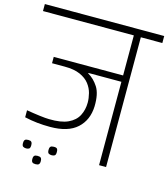

<svg xmlns="http://www.w3.org/2000/svg" viewBox="-169 -943 998 1139"><g transform="rotate(15 330.5 -374.0)"><path d="M406 -330Q403 -245 347.5 -194.5Q292 -144 182 -144Q140 -144 102.5 -148Q65 -152 25 -161V-204Q66 -197 105.5 -192Q145 -187 164 -187Q238 -185 281 -205Q324 -225 342.5 -261Q361 -297 361 -341Q361 -368 353.5 -397.5Q346 -427 326 -453Q306 -479 269 -495.5Q232 -512 173 -512H96V-551H522V-797H-36V-840H697V-797H565V0H522V-512H319V-509Q356 -488 382 -447.5Q408 -407 406 -330ZM78 16Q68 16 60 11.5Q52 7 52 -10Q52 -22 55.5 -27.5Q59 -33 65 -34.5Q71 -36 78 -36Q85 -36 90.5 -34.5Q96 -33 99.5 -27.5Q103 -22 103 -10Q103 7 96 11.5Q89 16 78 16ZM235 16Q224 16 216.5 11.5Q209 7 209 -10Q209 -22 212.5 -27.5Q216 -33 222 -34.5Q228 -36 235 -36Q243 -36 248.5 -34.5Q254 -33 257 -27.5Q260 -22 260 -10Q260 7 253 11.5Q246 16 235 16ZM156 92Q149 92 143 90.5Q137 89 133.5 83.5Q130 78 130 67Q130 55 133.5 49.5Q137 44 143 42.5Q149 41 156 41Q163 41 169 42.5Q175 44 178.5 49.5Q182 55 182 67Q182 78 178.5 83.5Q175 89 169 90.5Q163 92 156 92Z"/></g></svg>

Font: Matangi Light
Style: Regular
Weight: 300
Designer: Prashant Pant
Foundry: The Graphic Ant
Version: Version 3.002